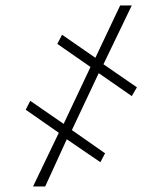

<svg xmlns="http://www.w3.org/2000/svg" viewBox="-20 -675 566 695"><path d="M337.4 -410.2 240.2 -204.1 360.4 -120.1 343.3 -87.9 221.7 -170.9 143.6 0H99.6L192.9 -194.3L73.2 -277.8L89.4 -310.1L210.4 -226.6L307.6 -432.6L187.5 -516.1L204.6 -549.3L325.2 -465.8L415 -655.3H457L354.5 -442.4L475.6 -358.9L457 -327.1Z"/></svg>

Font: Roboto Condensed Thin
Style: Regular
Weight: 250
Width: 3
Designer: Christian Robertson
Foundry: Google
Version: Version 3.009; 2024